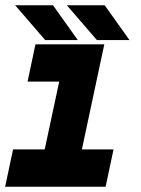

<svg xmlns="http://www.w3.org/2000/svg" viewBox="-20 -708 536 728"><path d="M-0.5 0 29.5 -141.5H149.5L204.5 -398.5H84.5L114.5 -540H375.5L290.5 -141.5H410.5L380.5 0ZM77.5 -71H333H202.5L287.5 -469.5H162.5H287.5L202.5 -71H77.5ZM471 -556H347.5L233.5 -688H377ZM383 -590 336.5 -653H337L383.5 -590ZM275 -556H151.5L37.5 -688H181ZM187 -590 140.5 -653H141L187.5 -590Z"/></svg>

Font: Tourney Black
Style: Italic
Weight: 900
Italic angle: -12°
Version: Version 1.015